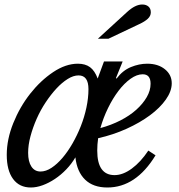

<svg xmlns="http://www.w3.org/2000/svg" viewBox="-20 -823 796 853"><path d="M671 -133Q584 10 457 10Q394 10 358 -25Q322 -60 315 -124Q298 -95 274.5 -70.5Q251 -46 224 -28Q197 -10 169.5 0Q142 10 117 10Q66 10 38 -28Q10 -66 10 -135Q10 -204 39 -276Q68 -348 114 -406.5Q160 -465 216 -502.5Q272 -540 326 -540Q359 -540 380 -524.5Q401 -509 414 -474L442 -550H525L495 -476L498 -474Q525 -510 561.5 -525Q598 -540 634 -540Q682 -540 712.5 -515.5Q743 -491 743 -453Q743 -418 717 -381Q691 -344 646.5 -311Q602 -278 542.5 -251Q483 -224 416 -209Q414 -195 413 -181.5Q412 -168 412 -154Q412 -45 489 -45Q526 -45 565.5 -74Q605 -103 639 -154ZM329 -488Q306 -488 280.5 -472Q255 -456 230.5 -429.5Q206 -403 183 -368.5Q160 -334 143 -295.5Q126 -257 115.5 -218Q105 -179 105 -144Q105 -105 119.5 -83Q134 -61 160 -61Q184 -61 209 -77.5Q234 -94 257.5 -121.5Q281 -149 302 -185.5Q323 -222 339 -262.5Q355 -303 364 -345.5Q373 -388 373 -427Q373 -488 329 -488ZM614 -493Q588 -493 560 -473Q532 -453 506.5 -419.5Q481 -386 460 -343Q439 -300 426 -254Q474 -267 515 -288Q556 -309 585.5 -335.5Q615 -362 632 -391.5Q649 -421 649 -451Q649 -493 614 -493ZM415 -651 545 -770Q581 -803 612 -803Q629 -803 639.5 -794Q650 -785 650 -768Q650 -752 636.5 -739.5Q623 -727 599 -716L462 -651Z"/></svg>

Font: SVN-Libre Baskerville
Style: Italic
Weight: 400
Italic angle: -14°
Designer: Pablo Impallari, Rodrigo Fuenzalida
Foundry: Pablo Impallari, Rodrigo Fuenzalida
Version: Version 1.000; ttfautohint (v1.8.4)